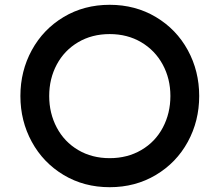

<svg xmlns="http://www.w3.org/2000/svg" viewBox="-20 -761 915 800"><path d="M690 -361Q690 -433 658 -492Q626 -551 568.5 -585Q511 -619 437 -619Q363 -619 305.5 -585Q248 -551 216.5 -492Q185 -433 185 -361Q185 -289 216.5 -229.5Q248 -170 305.5 -136Q363 -102 437 -102Q511 -102 569 -136Q627 -170 658.5 -229.5Q690 -289 690 -361ZM437 -741Q544 -741 629.5 -690Q715 -639 762.5 -552Q810 -465 810 -361Q810 -257 762.5 -170Q715 -83 629.5 -32Q544 19 437 19Q330 19 245 -32Q160 -83 112.5 -170Q65 -257 65 -361Q65 -465 112.5 -552Q160 -639 245 -690Q330 -741 437 -741Z"/></svg>

Font: SUIT
Style: Bold
Weight: 700
Designer: Sunn Youn; Korean Glyphs from Source Han Sans (Sandoll Communications; Soo-young Jang, Joo-yeon Kang)
Foundry: Sunn
Version: Version 1.150